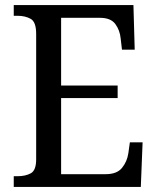

<svg xmlns="http://www.w3.org/2000/svg" viewBox="-20 -734 618 754"><path d="M34 0V-42H49Q80 -42 101 -53.5Q122 -65 122 -108V-601Q122 -648 100.5 -660Q79 -672 49 -672H34V-714H504L509 -539H459L454 -582Q451 -615 433 -639.5Q415 -664 373 -664H220V-398H442V-349H220V-50H395Q439 -50 459 -74.5Q479 -99 484 -132L490 -175H540L533 0Z"/></svg>

Font: Noto Serif SemiCondensed
Style: Regular
Weight: 400
Width: 4
Designer: Monotype Design Team
Foundry: Monotype Imaging Inc.
Version: Version 2.013